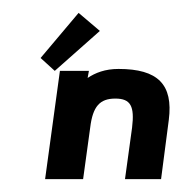

<svg xmlns="http://www.w3.org/2000/svg" viewBox="-20 -278 283 298"><path d="M109 0 120 -80C124 -113 135 -125 159 -125C183 -125 189 -113 185 -80L174 0H230L242 -92C249 -147 225 -171 164 -171C143 -171 128 -165 116 -157L118 -168H73L50 0ZM43 -188 65 -168 135 -230 102 -258Z"/></svg>

Font: Hussar Tani
Style: DwaKurs
Weight: 700
Foundry: Cannot Into Space Fonts
Version: Version 0.92